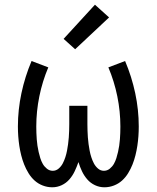

<svg xmlns="http://www.w3.org/2000/svg" viewBox="-20 -787 665 815"><path d="M202 8Q181 8 161.5 0.5Q142 -7 127 -20.5Q112 -34 101 -52Q90 -70 82.5 -89Q75 -108 70 -128Q65 -148 62 -168Q59 -188 57.5 -208.5Q56 -229 56 -250Q56 -321 71 -391.5Q86 -462 114 -528L185 -501Q160 -442 147 -378Q134 -314 134 -250Q134 -236 134.5 -222.5Q135 -209 136 -195.5Q137 -182 139 -168.5Q141 -155 144 -142Q147 -129 151 -116Q155 -103 161.5 -91.5Q168 -80 179 -71Q190 -62 204 -62Q218 -62 229 -71.5Q240 -81 246.5 -93.5Q253 -106 257.5 -120Q262 -134 264.5 -147.5Q267 -161 269 -175Q271 -189 272 -203.5Q273 -218 273.5 -232Q274 -246 274 -260V-338H351V-260Q351 -246 351.5 -232Q352 -218 353 -203.5Q354 -189 356 -175Q358 -161 360.5 -147.5Q363 -134 367.5 -120Q372 -106 378.5 -93.5Q385 -81 396 -71.5Q407 -62 421 -62Q435 -62 446 -71Q457 -80 463.5 -91.5Q470 -103 474 -116Q478 -129 481 -142Q484 -155 486 -168.5Q488 -182 489 -195.5Q490 -209 490.5 -222.5Q491 -236 491 -250Q491 -314 478 -378Q465 -442 440 -501L511 -528Q539 -462 554 -391.5Q569 -321 569 -250Q569 -229 567.5 -208.5Q566 -188 563 -168Q560 -148 555 -128Q550 -108 542.5 -89Q535 -70 524 -52Q513 -34 498 -20.5Q483 -7 463.5 0.5Q444 8 423 8Q402 8 383 -1Q364 -10 350.5 -25.5Q337 -41 328 -60Q319 -79 313 -99Q306 -79 297 -60Q288 -41 274.5 -25.5Q261 -10 242 -1Q223 8 202 8ZM299 -578 250 -622 383 -767 443 -713Z"/></svg>

Font: Zed Sans
Style: Regular
Weight: 400
Designer: Belleve Invis
Foundry: Belleve Invis
Version: Version 1.0.0; ttfautohint (v1.8.4)